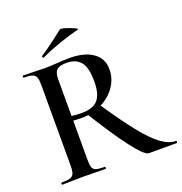

<svg xmlns="http://www.w3.org/2000/svg" viewBox="-140 -913 981 1034"><g transform="rotate(-20 350.5 -395.5)"><path d="M293 -318 373 -342Q457 -217 513.5 -146.5Q570 -76 614 -44Q658 -12 699 -12Q701 -12 701 -6Q701 0 699 0H538Q514 0 449.5 -84Q385 -168 293 -318ZM493 -499Q493 -443 461 -398Q429 -353 376.5 -327.5Q324 -302 266 -302Q245 -302 215 -304V-81Q215 -50 220 -36Q225 -22 240.5 -17Q256 -12 291 -12Q293 -12 293 -6Q293 0 291 0Q258 0 239 -1L166 -2L94 -1Q75 0 42 0Q39 0 39 -6Q39 -12 42 -12Q76 -12 91.5 -17Q107 -22 113 -36.5Q119 -51 119 -81V-544Q119 -574 113.5 -588Q108 -602 92 -607.5Q76 -613 43 -613Q41 -613 41 -619Q41 -625 43 -625L95 -624Q139 -622 166 -622Q199 -622 238 -625Q251 -626 269.5 -627Q288 -628 311 -628Q397 -628 445 -593.5Q493 -559 493 -499ZM287 -609Q247 -609 231 -594.5Q215 -580 215 -542V-331Q239 -327 273 -327Q338 -327 366 -359.5Q394 -392 394 -464Q394 -545 366.5 -577Q339 -609 287 -609ZM181 -678Q177 -678 175.5 -682.5Q174 -687 177 -689Q210 -710 271 -756Q285 -768 315 -790Q320 -794 347 -786Q374 -778 394.5 -768Q415 -758 404 -756Q286 -726 182 -678Z"/></g></svg>

Font: Cormorant Infant SemiBold
Style: Regular
Weight: 600
Designer: Christian Thalmann (Catharsis Fonts)
Foundry: Catharsis Fonts
Version: Version 4.000